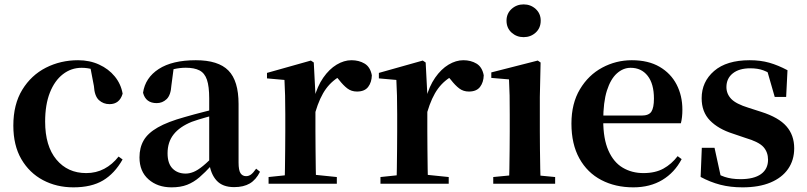

<svg xmlns="http://www.w3.org/2000/svg" viewBox="-20 -821 3605 858"><path d="M308.1 16.2Q233.1 16.2 172.2 -16Q111.3 -48.3 75.4 -109.8Q39.6 -171.4 39.6 -259.7Q39.6 -354.7 79.5 -419.9Q119.4 -485 185.1 -518.5Q250.9 -551.9 329 -551.9Q380.5 -551.9 422.8 -532.5Q465.2 -513.2 492.8 -479.5Q520.4 -445.8 528 -402.4Q514.4 -355.6 469.4 -355.6Q441.9 -355.6 422.1 -373.6Q402.4 -391.6 399.6 -436.8L381.8 -530.1L449.7 -486.3Q420.8 -503.2 396.1 -510.6Q371.4 -518 344.6 -518Q298.2 -518 261.2 -489.4Q224.1 -460.7 202.9 -407.1Q181.7 -353.5 181.7 -277.6Q181.7 -168.4 232 -108Q282.4 -47.5 365.2 -47.5Q409.5 -47.5 445.8 -66.7Q482.2 -85.9 509.9 -121.4L527.8 -108.4Q492.1 -45.4 440.3 -14.6Q388.5 16.2 308.1 16.2Z M746.6 16.2Q684.2 16.2 643.8 -19.4Q603.3 -54.9 603.3 -117.6Q603.3 -161.2 622 -193.6Q640.7 -226.1 685.1 -251.5Q729.6 -277 805.4 -297.9Q844.8 -309.4 894.4 -322Q944 -334.6 984 -344.4V-318.9Q944 -308.9 904 -297.6Q863.9 -286.4 837.1 -276.7Q783.3 -254.9 756.1 -220.6Q728.8 -186.4 728.8 -135.9Q728.8 -90.4 751.1 -67.9Q773.3 -45.3 810 -45.3Q826.3 -45.3 844.7 -52.6Q863.1 -59.9 887.4 -79.7Q911.8 -99.4 945.3 -135.5L960.8 -82.4H925.7Q896.6 -50.6 871.2 -28.7Q845.7 -6.8 816.4 4.7Q787 16.2 746.6 16.2ZM1026.1 15.2Q974.6 15.2 947.9 -14.2Q921.2 -43.6 914.9 -94V-96.5V-381.4Q914.9 -434.7 904.8 -464.5Q894.7 -494.3 871.6 -506.3Q848.5 -518.3 810 -518.3Q784.4 -518.3 757.3 -512.2Q730.2 -506.1 693.8 -491.2L756.1 -516.3L745.9 -439.2Q743.3 -395.9 724.6 -378Q705.8 -360.2 680.3 -360.2Q631.1 -360.2 619.2 -406.5Q628.9 -473.5 689.4 -512.7Q749.9 -551.9 855.1 -551.9Q955.4 -551.9 1000.7 -505.9Q1046.1 -459.8 1046.1 -356.2V-94.8Q1046.1 -60.3 1054.8 -47Q1063.6 -33.8 1079.7 -33.8Q1091.3 -33.8 1101.3 -40.9Q1111.3 -48.1 1124.7 -67.2L1141.9 -53.4Q1124 -17.5 1096.2 -1.1Q1068.4 15.2 1026.1 15.2Z M1180.2 0V-29.9L1288.3 -41.2H1374.8L1485.2 -29.9V0ZM1251.2 0Q1252.9 -25.5 1253.4 -67.4Q1253.9 -109.4 1254.4 -154.8Q1254.9 -200.3 1254.9 -234.8V-310.2Q1254.9 -360.7 1254 -394.1Q1253.2 -427.5 1251.2 -463.8L1173.1 -470.7V-495.2L1369.2 -550.4L1382.2 -541.7L1389.6 -398.7V-397.7V-234.8Q1389.6 -200.3 1390.1 -154.8Q1390.6 -109.4 1391.1 -67.4Q1391.6 -25.5 1392.6 0ZM1389.4 -320.2 1356.3 -380.9H1383.4Q1398 -435.6 1424.6 -473.9Q1451.3 -512.2 1484.4 -532.1Q1517.5 -551.9 1550.6 -551.9Q1584.2 -551.9 1609.4 -536.8Q1634.7 -521.7 1641.7 -484.5Q1640.9 -453.2 1625.2 -432.6Q1609.4 -411.9 1575.2 -411.9Q1550.5 -411.9 1532.2 -425.8Q1514 -439.6 1494.8 -464.4L1471.8 -490.9L1508.4 -485.1Q1465.5 -463.1 1437.2 -424.7Q1408.9 -386.2 1389.4 -320.2Z M1680.2 0V-29.9L1788.3 -41.2H1874.8L1985.2 -29.9V0ZM1751.2 0Q1752.9 -25.5 1753.4 -67.4Q1753.9 -109.4 1754.4 -154.8Q1754.9 -200.3 1754.9 -234.8V-310.2Q1754.9 -360.7 1754 -394.1Q1753.2 -427.5 1751.2 -463.8L1673.1 -470.7V-495.2L1869.2 -550.4L1882.2 -541.7L1889.6 -398.7V-397.7V-234.8Q1889.6 -200.3 1890.1 -154.8Q1890.6 -109.4 1891.1 -67.4Q1891.6 -25.5 1892.6 0ZM1889.4 -320.2 1856.3 -380.9H1883.4Q1898 -435.6 1924.6 -473.9Q1951.3 -512.2 1984.4 -532.1Q2017.5 -551.9 2050.6 -551.9Q2084.2 -551.9 2109.4 -536.8Q2134.7 -521.7 2141.7 -484.5Q2140.9 -453.2 2125.2 -432.6Q2109.4 -411.9 2075.2 -411.9Q2050.5 -411.9 2032.2 -425.8Q2014 -439.6 1994.8 -464.4L1971.8 -490.9L2008.4 -485.1Q1965.5 -463.1 1937.2 -424.7Q1908.9 -386.2 1889.4 -320.2Z M2184.2 0V-29.9L2290.8 -40.2H2352.8L2460.8 -29.9V0ZM2254.6 0Q2255.6 -25.5 2256.3 -67.4Q2256.9 -109.4 2257.4 -154.8Q2257.9 -200.3 2257.9 -234.8V-308Q2257.9 -358.3 2257.3 -394.3Q2256.6 -430.4 2254.6 -466.2L2175.5 -472.9V-497.4L2383.1 -550.4L2395.8 -541.7L2392.4 -387.9V-234.8Q2392.4 -200.3 2392.9 -154.8Q2393.4 -109.4 2394.2 -67.4Q2395.1 -25.5 2396.1 0ZM2319.8 -655Q2288.6 -655 2266 -675.4Q2243.5 -695.9 2243.5 -728.8Q2243.5 -760.3 2266 -780.9Q2288.6 -801.4 2319.8 -801.4Q2351.5 -801.4 2373.9 -780.9Q2396.3 -760.3 2396.3 -728.8Q2396.3 -695.9 2373.9 -675.4Q2351.5 -655 2319.8 -655Z M2810.2 16.2Q2729.8 16.2 2667.2 -16.5Q2604.6 -49.1 2569.1 -113Q2533.6 -176.9 2533.6 -268.8Q2533.6 -358.8 2571.6 -422.2Q2609.5 -485.7 2671.2 -518.8Q2732.9 -551.9 2803.4 -551.9Q2877.1 -551.9 2927.5 -522.5Q2977.8 -493.1 3003.6 -443.2Q3029.4 -393.3 3029.4 -330.9Q3029.4 -296.1 3022.7 -270.2H2592.1V-304.6H2847.4Q2879.5 -304.6 2890.9 -322.2Q2902.3 -339.8 2902.3 -380.4Q2902.3 -446.3 2874.2 -482.2Q2846.1 -518 2798.1 -518Q2764.7 -518 2736.6 -492.9Q2708.6 -467.8 2692.1 -416Q2675.7 -364.1 2675.7 -282.7Q2675.7 -200.5 2698.9 -148.2Q2722 -95.8 2762.8 -71.7Q2803.5 -47.5 2855.4 -47.5Q2908.4 -47.5 2944.9 -67.7Q2981.3 -87.9 3008.2 -123.2L3026.1 -109.9Q2994.6 -49.8 2939.7 -16.8Q2884.7 16.2 2810.2 16.2Z M3298.3 16.2Q3243.6 16.2 3198.7 4.5Q3153.8 -7.2 3110.9 -30.3L3116.2 -160.4H3173.1L3203.6 -20.6L3155.6 -26V-62Q3187.7 -41.1 3217.9 -30.7Q3248.2 -20.4 3288.8 -20.4Q3349.1 -20.4 3380.7 -43Q3412.2 -65.7 3412.2 -107.2Q3412.2 -140.9 3391.7 -164Q3371.1 -187.1 3310.5 -204.9L3254.7 -223.9Q3189.9 -244.5 3152.7 -282.6Q3115.5 -320.7 3115.5 -382Q3115.5 -455.6 3171.2 -503.8Q3226.9 -551.9 3330.2 -551.9Q3378.5 -551.9 3417.9 -540.7Q3457.2 -529.5 3499.1 -507.2L3493.1 -387.7H3442.1L3403.6 -521.5L3446 -507.8V-477Q3415.7 -497.5 3391.1 -506.7Q3366.5 -515.8 3332.8 -515.8Q3283 -515.8 3254.6 -493.1Q3226.2 -470.4 3226.2 -431.8Q3226.2 -401.6 3247.6 -379.1Q3268.9 -356.6 3325.8 -339.1L3381.9 -321.1Q3459.8 -296.3 3494.4 -256.6Q3529.1 -217 3529.1 -158.3Q3529.1 -105.4 3501.8 -66.1Q3474.4 -26.7 3423 -5.3Q3371.6 16.2 3298.3 16.2Z"/></svg>

Font: Noto Serif KR
Style: Regular
Weight: 200
Designer: Ryoko NISHIZUKA 西塚涼子 (kana & ideographs); Frank Grießhammer (Latin, Greek & Cyrillic); Wenlong ZHANG 张文龙 (bopomofo); San
Foundry: Adobe
Version: Version 2.001;hotconv 1.1.0;makeotfexe 2.6.0